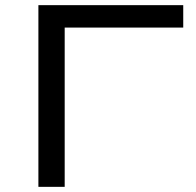

<svg xmlns="http://www.w3.org/2000/svg" viewBox="-20 -725 762 745"><path d="M129 0V-705H691V-618H231V0Z"/></svg>

Font: Nunito Sans 7pt Expanded
Style: Regular
Weight: 400
Width: 7
Designer: Vernon Adams
Foundry: Vernon Adams
Version: Version 3.101;gftools[0.9.27]